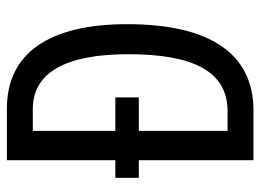

<svg xmlns="http://www.w3.org/2000/svg" viewBox="-119 -635 754 556"><g transform="rotate(-90 258.0 -357.0)"><path d="M222 -714H72V-400H21V-332H72V0H216C380 0 466 -125 466 -366C466 -593 381 -714 222 -714ZM220 -639C325 -639 379 -546 379 -362C379 -172 328 -75 214 -75H157V-332H254V-400H157V-639Z"/></g></svg>

Font: Noto Sans Gurmukhi UI ExtraCondensed
Style: Regular
Weight: 400
Width: 2
Designer: Jelle Bosma - Monotype Design Team
Foundry: Monotype Imaging Inc.
Version: Version 2.004